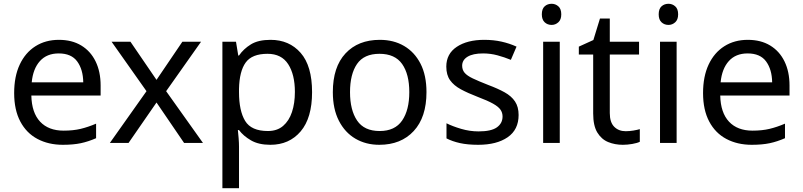

<svg xmlns="http://www.w3.org/2000/svg" viewBox="-20 -757 4253 1017"><path d="M292 -546Q361 -546 410.5 -516Q460 -486 486.5 -431.5Q513 -377 513 -304V-251H146Q148 -160 192.5 -112.5Q237 -65 317 -65Q368 -65 407.5 -74.5Q447 -84 489 -102V-25Q448 -7 408 1.5Q368 10 313 10Q237 10 178.5 -21Q120 -52 87.5 -113.5Q55 -175 55 -264Q55 -352 84.5 -415Q114 -478 167.5 -512Q221 -546 292 -546ZM291 -474Q228 -474 191.5 -433.5Q155 -393 148 -321H421Q420 -389 389 -431.5Q358 -474 291 -474Z M756 -274 571 -536H671L809 -334L946 -536H1045L860 -274L1055 0H955L809 -214L661 0H562Z M1413 -546Q1512 -546 1572.5 -477Q1633 -408 1633 -269Q1633 -132 1572.5 -61Q1512 10 1412 10Q1350 10 1309.5 -13.5Q1269 -37 1246 -68H1240Q1242 -51 1244 -25Q1246 1 1246 20V240H1158V-536H1230L1242 -463H1246Q1270 -498 1309 -522Q1348 -546 1413 -546ZM1397 -472Q1315 -472 1281.5 -426Q1248 -380 1246 -286V-269Q1246 -170 1278.5 -116.5Q1311 -63 1399 -63Q1448 -63 1479.5 -90Q1511 -117 1526.5 -163.5Q1542 -210 1542 -270Q1542 -362 1506.5 -417Q1471 -472 1397 -472Z M2239 -269Q2239 -136 2171.5 -63Q2104 10 1989 10Q1918 10 1862.5 -22.5Q1807 -55 1775 -117.5Q1743 -180 1743 -269Q1743 -402 1810 -474Q1877 -546 1992 -546Q2065 -546 2120.5 -513.5Q2176 -481 2207.5 -419.5Q2239 -358 2239 -269ZM1834 -269Q1834 -174 1871.5 -118.5Q1909 -63 1991 -63Q2072 -63 2110 -118.5Q2148 -174 2148 -269Q2148 -364 2110 -418Q2072 -472 1990 -472Q1908 -472 1871 -418Q1834 -364 1834 -269Z M2727 -148Q2727 -70 2669 -30Q2611 10 2513 10Q2457 10 2416.5 1Q2376 -8 2345 -24V-104Q2377 -88 2422.5 -74.5Q2468 -61 2515 -61Q2582 -61 2612 -82.5Q2642 -104 2642 -140Q2642 -160 2631 -176Q2620 -192 2591.5 -208Q2563 -224 2510 -244Q2458 -264 2421 -284Q2384 -304 2364 -332Q2344 -360 2344 -404Q2344 -472 2399.5 -509Q2455 -546 2545 -546Q2594 -546 2636.5 -536.5Q2679 -527 2716 -510L2686 -440Q2652 -454 2615 -464Q2578 -474 2539 -474Q2485 -474 2456.5 -456.5Q2428 -439 2428 -409Q2428 -387 2441 -371.5Q2454 -356 2484.5 -341.5Q2515 -327 2566 -307Q2617 -288 2653 -268Q2689 -248 2708 -219.5Q2727 -191 2727 -148Z M2902 -737Q2922 -737 2937.5 -723.5Q2953 -710 2953 -681Q2953 -653 2937.5 -639Q2922 -625 2902 -625Q2880 -625 2865 -639Q2850 -653 2850 -681Q2850 -710 2865 -723.5Q2880 -737 2902 -737ZM2945 -536V0H2857V-536Z M3294 -62Q3314 -62 3335 -65.5Q3356 -69 3369 -73V-6Q3355 1 3329 5.5Q3303 10 3279 10Q3237 10 3201.5 -4.5Q3166 -19 3144 -55Q3122 -91 3122 -156V-468H3046V-510L3123 -545L3158 -659H3210V-536H3365V-468H3210V-158Q3210 -109 3233.5 -85.5Q3257 -62 3294 -62Z M3521 -737Q3541 -737 3556.5 -723.5Q3572 -710 3572 -681Q3572 -653 3556.5 -639Q3541 -625 3521 -625Q3499 -625 3484 -639Q3469 -653 3469 -681Q3469 -710 3484 -723.5Q3499 -737 3521 -737ZM3564 -536V0H3476V-536Z M3941 -546Q4010 -546 4059.5 -516Q4109 -486 4135.5 -431.5Q4162 -377 4162 -304V-251H3795Q3797 -160 3841.5 -112.5Q3886 -65 3966 -65Q4017 -65 4056.5 -74.5Q4096 -84 4138 -102V-25Q4097 -7 4057 1.5Q4017 10 3962 10Q3886 10 3827.5 -21Q3769 -52 3736.5 -113.5Q3704 -175 3704 -264Q3704 -352 3733.5 -415Q3763 -478 3816.5 -512Q3870 -546 3941 -546ZM3940 -474Q3877 -474 3840.5 -433.5Q3804 -393 3797 -321H4070Q4069 -389 4038 -431.5Q4007 -474 3940 -474Z"/></svg>

Font: Noto Sans Myanmar UI
Style: Regular
Weight: 400
Designer: Monotype Design Team
Foundry: Monotype Imaging Inc.
Version: Version 2.103; ttfautohint (v1.8.4.7-5d5b)